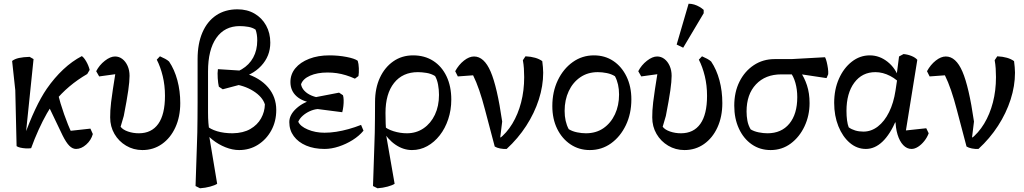

<svg xmlns="http://www.w3.org/2000/svg" viewBox="-20 -785 5492 1030"><path d="M147 10Q133 12 117.5 11Q102 10 89 7Q76 4 69 -1L62 -301L45 -458Q59 -469 82 -474Q105 -479 139 -480L160 -468L117 -51L108 -48Q137 -130 168.5 -197Q200 -264 231 -309Q272 -368 319.5 -412.5Q367 -457 419 -484Q430 -477 442.5 -455.5Q455 -434 461 -410L448 -388Q343 -327 273 -240Q254 -216 231.5 -176.5Q209 -137 187 -88.5Q165 -40 147 10ZM388 14Q369 14 352 -3Q335 -20 316 -58L226 -246L289 -288Q303 -232 324 -172Q345 -112 365 -71L329 -80L465 -95L478 -66Q469 -33 442.5 -9.5Q416 14 388 14Z M744 20Q696 20 656.5 -3.5Q617 -27 594 -66.5Q571 -106 571 -155Q571 -175 572 -192.5Q573 -210 576 -236.5Q579 -263 585.5 -305.5Q592 -348 603 -417L628 -391L512 -375L496 -403Q513 -436 542.5 -459Q572 -482 597 -482Q619 -482 636.5 -468.5Q654 -455 664.5 -431.5Q675 -408 675 -378Q675 -349 668 -299.5Q661 -250 644 -163L627 -105Q639 -89 666.5 -79.5Q694 -70 725 -70Q793 -70 829 -120.5Q865 -171 865 -271Q865 -327 853 -376.5Q841 -426 821 -465L838 -483Q854 -476 866 -469.5Q878 -463 887 -455Q916 -412 931.5 -354.5Q947 -297 947 -232Q947 -159 921 -102Q895 -45 849 -12.5Q803 20 744 20Z M1053 225 1029 213 1036 4Q1038 -38 1038.5 -74.5Q1039 -111 1039.5 -150Q1040 -189 1040 -238V-468Q1040 -551 1066 -611Q1092 -671 1140 -703Q1188 -735 1254 -735Q1306 -735 1345.5 -712Q1385 -689 1407.5 -648.5Q1430 -608 1430 -556Q1430 -484 1381 -431.5Q1332 -379 1251 -364L1178 -383Q1236 -389 1276.5 -413Q1317 -437 1338.5 -476.5Q1360 -516 1360 -568Q1360 -602 1351 -626Q1335 -637 1312 -641Q1289 -645 1266 -645Q1185 -645 1140.5 -581.5Q1096 -518 1096 -402V-182Q1096 -150 1098 -125.5Q1100 -101 1102 -87L1100 -69L1145 201Q1133 209 1107.5 216Q1082 223 1053 225ZM1263 20Q1227 20 1189.5 5Q1152 -10 1120.5 -35Q1089 -60 1070 -91L1088 -111Q1108 -92 1144.5 -81Q1181 -70 1228 -70Q1285 -71 1323 -93Q1361 -115 1380.5 -150Q1400 -185 1401 -225Q1388 -266 1338.5 -297Q1289 -328 1223 -335L1294 -392Q1374 -368 1418 -316.5Q1462 -265 1462 -195Q1462 -134 1435.5 -85.5Q1409 -37 1364 -8.5Q1319 20 1263 20ZM1175 -306 1154 -320Q1150 -337 1148 -365.5Q1146 -394 1149 -414L1291 -405L1314 -343Z M1721 14Q1665 14 1622.5 -4Q1580 -22 1556 -54.5Q1532 -87 1532 -130Q1532 -169 1570 -203.5Q1608 -238 1664 -251V-262L1799 -288L1820 -274Q1823 -264 1823.5 -248.5Q1824 -233 1822 -215.5Q1820 -198 1816 -183L1684 -200Q1663 -198 1642 -188.5Q1621 -179 1604.5 -164.5Q1588 -150 1580 -132Q1591 -107 1631.5 -90Q1672 -73 1721 -73Q1751 -73 1783.5 -78Q1816 -83 1850 -92.5Q1884 -102 1917 -115L1930 -84Q1907 -56 1872 -34Q1837 -12 1797.5 1Q1758 14 1721 14ZM1728 -228 1664 -232Q1604 -239 1571 -268.5Q1538 -298 1538 -345Q1538 -387 1564.5 -419Q1591 -451 1638.5 -469.5Q1686 -488 1747 -488Q1795 -488 1839 -479.5Q1883 -471 1899 -459Q1904 -444 1905 -419Q1906 -394 1903 -377L1884 -363Q1860 -374 1835.5 -381.5Q1811 -389 1787 -392.5Q1763 -396 1737 -396Q1682 -396 1643.5 -379Q1605 -362 1595 -333Q1598 -314 1613 -298Q1628 -282 1652 -272Q1676 -262 1705 -259Z M2005 225 1981 213 1988 4Q1990 -38 1990.5 -74.5Q1991 -111 1991.5 -150Q1992 -189 1992 -238Q1992 -312 2018 -368Q2044 -424 2090 -456Q2136 -488 2196 -488Q2258 -488 2304 -458.5Q2350 -429 2375.5 -375.5Q2401 -322 2401 -251Q2401 -195 2384.5 -145.5Q2368 -96 2339 -59Q2310 -22 2272 -1Q2234 20 2190 20Q2144 20 2102 -8.5Q2060 -37 2031 -88L2037 -111Q2056 -92 2091.5 -81Q2127 -70 2163 -70Q2213 -70 2252 -96.5Q2291 -123 2313 -169.5Q2335 -216 2335 -276Q2335 -304 2330 -331Q2325 -358 2314 -377Q2293 -390 2267.5 -394Q2242 -398 2222 -398Q2140 -398 2094 -340Q2048 -282 2048 -179Q2048 -147 2049 -122.5Q2050 -98 2052 -84L2050 -69L2097 201Q2085 209 2059.5 216Q2034 223 2005 225Z M2698 14Q2681 15 2663 11.5Q2645 8 2634 1L2582 -196Q2567 -254 2551 -300.5Q2535 -347 2518 -381L2436 -375L2422 -403Q2441 -438 2469 -460Q2497 -482 2523 -482Q2577 -482 2612 -401Q2647 -320 2674 -133L2659 -10L2655 -38Q2698 -71 2728.5 -121.5Q2759 -172 2775.5 -235.5Q2792 -299 2792 -371Q2792 -395 2790.5 -417.5Q2789 -440 2785 -462L2799 -483Q2858 -480 2889 -457Q2891 -441 2892.5 -425Q2894 -409 2894 -395Q2894 -324 2870.5 -251Q2847 -178 2803 -110Q2759 -42 2698 14ZM2647 0 2628 -35 2643 -59 2704 -29Z M3144 20Q3086 20 3040.5 -10.5Q2995 -41 2969 -94Q2943 -147 2943 -216Q2943 -293 2972.5 -354.5Q3002 -416 3052.5 -452Q3103 -488 3166 -488Q3225 -488 3270 -458Q3315 -428 3341 -374.5Q3367 -321 3367 -252Q3367 -175 3337.5 -113.5Q3308 -52 3258 -16Q3208 20 3144 20ZM3123 -70Q3178 -70 3217.5 -97.5Q3257 -125 3279 -172Q3301 -219 3301 -278Q3301 -335 3279 -376Q3260 -388 3235 -393Q3210 -398 3187 -398Q3133 -398 3093 -370.5Q3053 -343 3031 -296Q3009 -249 3009 -190Q3009 -133 3031 -92Q3051 -80 3076 -75Q3101 -70 3123 -70Z M3652 20Q3604 20 3564.5 -3.5Q3525 -27 3502 -66.5Q3479 -106 3479 -155Q3479 -175 3480 -192.5Q3481 -210 3484 -236.5Q3487 -263 3493.5 -305.5Q3500 -348 3511 -417L3536 -391L3420 -375L3404 -403Q3421 -436 3450.5 -459Q3480 -482 3505 -482Q3527 -482 3544.5 -468.5Q3562 -455 3572.5 -431.5Q3583 -408 3583 -378Q3583 -349 3576 -299.5Q3569 -250 3552 -163L3535 -105Q3547 -89 3574.5 -79.5Q3602 -70 3633 -70Q3701 -70 3737 -120.5Q3773 -171 3773 -271Q3773 -327 3761 -376.5Q3749 -426 3729 -465L3746 -483Q3762 -476 3774 -469.5Q3786 -463 3795 -455Q3824 -412 3839.5 -354.5Q3855 -297 3855 -232Q3855 -159 3829 -102Q3803 -45 3757 -12.5Q3711 20 3652 20ZM3645 -529 3610 -546 3674 -765Q3690 -765 3704.5 -760.5Q3719 -756 3732 -748.5Q3745 -741 3755 -732V-714Z M4114 20Q4057 20 4013 -10.5Q3969 -41 3944 -95Q3919 -149 3919 -218Q3919 -291 3947 -347Q3975 -403 4024 -435.5Q4073 -468 4136 -468H4226L4406 -478Q4411 -469 4415 -452.5Q4419 -436 4421.5 -418.5Q4424 -401 4423 -387L4414 -366L4281 -386H4171Q4086 -386 4035.5 -332.5Q3985 -279 3985 -187Q3985 -162 3989.5 -137.5Q3994 -113 4007 -91Q4025 -80 4050 -75Q4075 -70 4097 -70Q4172 -70 4214.5 -121.5Q4257 -173 4257 -264Q4257 -305 4247 -340.5Q4237 -376 4219 -398L4273 -400Q4295 -370 4309 -327.5Q4323 -285 4323 -232Q4323 -165 4296 -107.5Q4269 -50 4222 -15Q4175 20 4114 20Z M4625 14Q4577 14 4538.5 -19Q4500 -52 4477.5 -108Q4455 -164 4455 -233Q4455 -305 4480.5 -362.5Q4506 -420 4549.5 -454Q4593 -488 4646 -488Q4698 -488 4741.5 -453.5Q4785 -419 4803 -363L4822 -322Q4795 -357 4755.5 -377.5Q4716 -398 4676 -398Q4605 -398 4563 -341.5Q4521 -285 4521 -190Q4521 -163 4524 -140Q4527 -117 4533 -102Q4548 -91 4568 -85Q4588 -79 4612 -79Q4654 -79 4689.5 -106.5Q4725 -134 4749.5 -183.5Q4774 -233 4784 -299L4793 -359L4789 -374L4803 -482L4827 -495Q4850 -493 4870.5 -484.5Q4891 -476 4901 -464L4835 -55L4810 -82L4949 -97L4962 -70Q4954 -48 4938.5 -28.5Q4923 -9 4905 2.5Q4887 14 4870 14Q4845 14 4825.5 -6.5Q4806 -27 4795 -63Q4784 -99 4784 -144L4814 -128H4750L4788 -141Q4755 -64 4714 -25Q4673 14 4625 14Z M5229 14Q5212 15 5194 11.5Q5176 8 5165 1L5113 -196Q5098 -254 5082 -300.5Q5066 -347 5049 -381L4967 -375L4953 -403Q4972 -438 5000 -460Q5028 -482 5054 -482Q5108 -482 5143 -401Q5178 -320 5205 -133L5190 -10L5186 -38Q5229 -71 5259.5 -121.5Q5290 -172 5306.5 -235.5Q5323 -299 5323 -371Q5323 -395 5321.5 -417.5Q5320 -440 5316 -462L5330 -483Q5389 -480 5420 -457Q5422 -441 5423.5 -425Q5425 -409 5425 -395Q5425 -324 5401.5 -251Q5378 -178 5334 -110Q5290 -42 5229 14ZM5178 0 5159 -35 5174 -59 5235 -29Z"/></svg>

Font: Eczar
Style: Regular
Weight: 400
Designer: Vaibhav Singh
Foundry: Rosetta Type Foundry
Version: Version 2.000